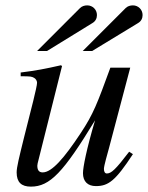

<svg xmlns="http://www.w3.org/2000/svg" viewBox="-20 -684 551 715"><path d="M288 -494H323L494 -598C506 -605 511 -616 511 -628C511 -648 495 -664 475 -664C465 -664 455 -661 448 -654ZM118 -494H155L324 -598C336 -605 341 -616 341 -628C341 -648 325 -664 305 -664C295 -664 285 -661 278 -654ZM461 -119C410 -52 394 -38 378 -38C371 -38 367 -44 367 -55C367 -67 381 -114 386 -133L465 -432H391C342 -298 328 -260 281 -189C219 -95 173 -42 139 -42C124 -42 119 -52 119 -67C119 -71 121 -80 122 -83L211 -438L207 -441C150 -428 114 -421 57 -414V-400C95 -400 98 -399 107 -394C113 -391 118 -383 118 -376C118 -368 112 -342 104 -309L69 -170C51 -97 42 -61 42 -42C42 -5 60 11 95 11C166 11 216 -42 334 -236C302 -128 289 -61 289 -39C289 -8 307 9 337 9C384 9 410 -11 475 -110Z"/></svg>

Font: STIXGeneral
Style: Italic
Weight: 400
Italic angle: -16.33°
Designer: MicroPress Inc., with final additions and corrections provided by Coen Hoffman, Elsevier (retired)
Version: Version 1.1.0